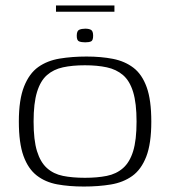

<svg xmlns="http://www.w3.org/2000/svg" viewBox="-20 -676 623 703"><path d="M287 7Q233 7 189.5 -1Q146 -9 114.5 -33.5Q83 -58 66 -105Q49 -152 49 -231Q49 -311 68 -359Q87 -407 120 -430.5Q153 -454 198.5 -461.5Q244 -469 297 -469Q350 -469 393.5 -460.5Q437 -452 468.5 -428Q500 -404 517 -357Q534 -310 534 -231Q534 -150 515.5 -102.5Q497 -55 464 -31.5Q431 -8 386 -0.5Q341 7 287 7ZM291 -25Q336 -25 371 -32Q406 -39 430.5 -60.5Q455 -82 467.5 -122.5Q480 -163 480 -231Q480 -298 467.5 -339Q455 -380 430.5 -401Q406 -422 371 -429.5Q336 -437 291 -437Q245 -437 210.5 -429.5Q176 -422 152 -401Q128 -380 115.5 -339Q103 -298 103 -231Q103 -163 115.5 -122.5Q128 -82 152 -60.5Q176 -39 210.5 -32Q245 -25 291 -25ZM292 -521Q278 -521 269.5 -524.5Q261 -528 261 -545Q261 -563 270 -567Q279 -571 292 -571Q306 -571 313.5 -566.5Q321 -562 321 -545Q321 -528 313.5 -524.5Q306 -521 292 -521ZM185 -633V-656H399V-633Z"/></svg>

Font: Genos Light
Style: Regular
Weight: 300
Designer: Robert E. Leuschke
Foundry: Robert E. Leuschke
Version: Version 1.010